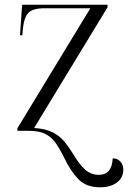

<svg xmlns="http://www.w3.org/2000/svg" viewBox="-20 -556 544 816"><path d="M405 240Q347 240 314 206.5Q281 173 253 115Q233 74 214.5 49Q196 24 170 12Q144 0 101 0H54V-11L364 -521H171Q120 -521 101 -502Q82 -483 77 -431L75 -406H65L74 -536H437V-525L125 -12Q174 -9 204 6.5Q234 22 253 45Q272 68 288 94Q317 143 342 165Q367 187 400 187Q456 187 459 117Q479 117 491.5 130.5Q504 144 504 165Q504 199 477 219.5Q450 240 405 240Z"/></svg>

Font: Noto Serif Display Light
Style: Regular
Weight: 300
Designer: Monotype Design Team
Foundry: Monotype Imaging Inc.
Version: Version 2.009